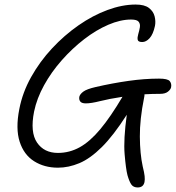

<svg xmlns="http://www.w3.org/2000/svg" viewBox="-20 -728 775 845"><path d="M358 -273Q340 -273 333.5 -281Q327 -289 329 -302Q332 -314 347 -325Q362 -336 401 -345Q475 -362 545.5 -372Q616 -382 680 -382Q718 -382 727 -371Q736 -360 733 -344Q731 -334 719 -324.5Q707 -315 685 -315Q650 -315 616 -313Q616 -305 614 -297Q595 -203 595.5 -127Q596 -51 608 4Q615 32 616.5 47Q618 62 616 73Q611 97 586 97Q567 97 558 84Q549 71 541 43Q534 16 528.5 -49Q523 -114 538 -223Q479 -131 428 -80.5Q377 -30 329.5 -10Q282 10 235 10Q175 10 130 -18.5Q85 -47 66.5 -104.5Q48 -162 65 -248Q79 -321 117 -389Q155 -457 209 -515Q263 -573 325.5 -616.5Q388 -660 453 -684Q518 -708 577 -708Q616 -708 635.5 -693Q655 -678 660.5 -656Q666 -634 662 -614Q654 -577 638.5 -560Q623 -543 606 -543Q588 -543 586 -553Q584 -563 588.5 -578Q593 -593 595.5 -607.5Q598 -622 590.5 -632Q583 -642 557 -642Q510 -642 456.5 -619Q403 -596 350.5 -555.5Q298 -515 252 -463Q206 -411 174 -353Q142 -295 130 -237Q112 -146 143 -100.5Q174 -55 235 -55Q286 -55 331 -80Q376 -105 421.5 -159.5Q467 -214 519 -302Q460 -293 420.5 -283Q381 -273 358 -273Z"/></svg>

Font: Shantell Sans Normal
Style: Italic
Weight: 300
Italic angle: -11.31°
Designer: Stephen Nixon, Anya Danilova, Shantell Martin
Foundry: Arrow Type
Version: Version 1.008;[a672d596b]